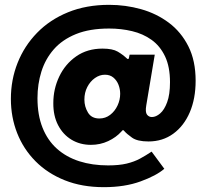

<svg xmlns="http://www.w3.org/2000/svg" viewBox="-20 -664 854 794"><path d="M659.5 34Q626.5 62.5 561.2 86.2Q496 110 409.5 110Q319 110 247.8 81.5Q176.5 53 126.8 2.8Q77 -47.5 51 -113.5Q25 -179.5 25 -255Q25 -334 52.8 -404Q80.5 -474 133.2 -528.2Q186 -582.5 261.2 -613.2Q336.5 -644 431.5 -644Q499.5 -644 563.5 -626Q627.5 -608 678.2 -570Q729 -532 759 -472.5Q789 -413 789 -330Q789 -256 764.8 -199.5Q740.5 -143 696.5 -111Q652.5 -79 594 -79Q548 -79 526 -94.8Q504 -110.5 495 -121Q490.5 -126.5 488.5 -126Q486.5 -125.5 482 -120Q460.5 -96 427.5 -80.5Q394.5 -65 356 -65Q311 -65 275.8 -86.2Q240.5 -107.5 220.2 -146.5Q200 -185.5 200.5 -238Q200.5 -296 225 -347.5Q249.5 -399 295.2 -431Q341 -463 404 -463Q445.5 -463 466.8 -450.5Q488 -438 505 -422Q508 -419 510.5 -420Q513 -421 513.5 -426L516 -438H620L585 -229Q580 -200.5 587.8 -190.2Q595.5 -180 608 -180Q625 -180 642.2 -194.8Q659.5 -209.5 671.2 -241.2Q683 -273 683 -324Q683 -388 662.5 -431Q642 -474 606.8 -499.2Q571.5 -524.5 526.2 -535.2Q481 -546 431.5 -546Q350.5 -546 294 -523Q237.5 -500 202.5 -460Q167.5 -420 151.2 -368Q135 -316 135 -258Q135 -188.5 155.8 -136.2Q176.5 -84 215.2 -49.2Q254 -14.5 307.8 2.8Q361.5 20 427 20Q472.5 20 503.8 12.5Q535 5 559 -8Q583 -21 607 -37ZM329 -252Q329 -223 343.8 -198.5Q358.5 -174 391 -174Q416 -174 435.5 -189Q455 -204 466 -227.5Q477 -251 477 -276Q477 -295.5 470 -313.5Q463 -331.5 449 -343.2Q435 -355 414 -355Q392 -355 372.5 -341.2Q353 -327.5 341 -304.2Q329 -281 329 -252Z"/></svg>

Font: Public Sans Black
Style: Regular
Weight: 900
Designer: The Public Sans Project Authors: Dan O. Williams and USWDS (Libre Franklin designed by Pablo Impallari and Rodrigo Fuenz
Version: Version 1.007